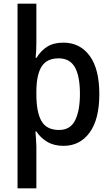

<svg xmlns="http://www.w3.org/2000/svg" viewBox="-20 -780 606 1040"><path d="M518 -270Q518 -134 465.5 -62Q413 10 324 10Q272 10 235.5 -12Q199 -34 177 -68H172Q173 -51 175 -27Q177 -3 177 13V240H75V-760H177V-549Q177 -529 176 -506Q175 -483 173 -467H178Q201 -505 235.5 -527Q270 -549 323 -549Q413 -549 465.5 -478Q518 -407 518 -270ZM413 -271Q413 -368 385.5 -416Q358 -464 298 -464Q234 -464 206 -420.5Q178 -377 177 -288V-268Q177 -173 204.5 -124.5Q232 -76 300 -76Q361 -76 387 -128.5Q413 -181 413 -271Z"/></svg>

Font: Noto Sans Lao UI SemCond Med
Style: Regular
Weight: 500
Width: 4
Designer: Monotype Design Team
Foundry: Monotype Imaging Inc.
Version: Version 2.000; ttfautohint (v1.8.4.7-5d5b)